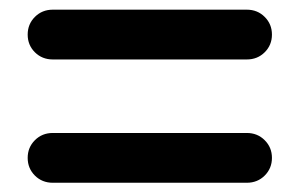

<svg xmlns="http://www.w3.org/2000/svg" viewBox="-20 -576 629 403"><path d="M90.8 -451.2Q68.4 -451.2 53.2 -466.3Q38.1 -481.4 38.1 -503.4Q38.1 -525.4 53.2 -540.5Q68.4 -555.7 90.8 -555.7H498Q520.5 -555.7 535.6 -540.5Q550.8 -525.4 550.8 -503.4Q550.8 -481.4 535.6 -466.3Q520.5 -451.2 498 -451.2ZM90.8 -192.4Q68.4 -192.4 53.2 -207.5Q38.1 -222.7 38.1 -244.6Q38.1 -266.6 53.2 -281.7Q68.4 -296.9 90.8 -296.9H498Q520.5 -296.9 535.6 -281.7Q550.8 -266.6 550.8 -244.6Q550.8 -222.7 535.6 -207.5Q520.5 -192.4 498 -192.4Z"/></svg>

Font: Gen Jyuu GothicX Bold
Style: Bold
Weight: 700
Designer: Ryoko NISHIZUKA (kana &amp; ideographs); Paul D. Hunt (Latin, Greek &amp; Cyrillic); Wenlong ZHANG (bopomofo); Sandoll C
Version: Version 1.058.20140828